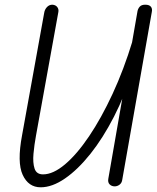

<svg xmlns="http://www.w3.org/2000/svg" viewBox="-20 -792 667 817"><path d="M153 5Q101 5 76.5 -48Q52 -101 74 -217L168 -737Q170 -751 179.5 -761.5Q189 -772 203 -772Q217 -771 224 -761.5Q231 -752 228 -739L133 -214Q126 -176 122.5 -138Q119 -100 127 -75Q135 -50 163 -50Q206 -50 256.5 -92.5Q307 -135 359 -212Q411 -289 459 -392.5Q507 -496 544 -618L545 -495Q512 -387 465 -295.5Q418 -204 364.5 -137Q311 -70 256.5 -32.5Q202 5 153 5ZM468 1Q455 1 446.5 -7.5Q438 -16 441 -32L565 -744Q567 -755 574.5 -763.5Q582 -772 598 -772Q615 -772 622 -763.5Q629 -755 626 -741L500 -26Q498 -13 488.5 -6Q479 1 468 1Z"/></svg>

Font: Edu VIC WA NT Beginner
Style: Regular
Weight: 400
Designer: Tina and Corey Anderson
Foundry: Google for Education
Version: Version 1.003